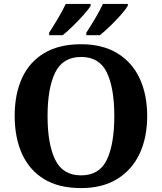

<svg xmlns="http://www.w3.org/2000/svg" viewBox="-20 -951 827 981"><path d="M394.1 10Q280 10 205 -36Q130 -82 92.5 -165Q55 -248 55 -359Q55 -470 92.5 -552Q130 -634 205.6 -679.5Q281.1 -725 394.7 -725Q503 -725 578.5 -679.5Q654 -634 693 -551.5Q732 -469 732 -358Q732 -247 692.7 -164.5Q653.4 -82 578.1 -36Q502.8 10 394.1 10ZM394.1 -55Q488 -55 526 -135.1Q564 -215.2 564 -358Q564 -501 525.9 -580.5Q487.8 -660 394.8 -660Q301 -660 262 -580.5Q223 -501 223 -357.5Q223 -215 262 -135Q301 -55 394.1 -55ZM421 -784Q442 -816 466 -856.5Q490 -897 506 -931H633V-921Q623 -904 597.5 -875Q572 -846 542.5 -817.5Q513 -789 490 -771H421ZM231 -784Q252 -816 276 -856.5Q300 -897 316 -931H443V-921Q433 -904 407 -875Q381 -846 352 -817.5Q323 -789 300 -771H231Z"/></svg>

Font: Noto Serif Khojki
Style: Regular
Weight: 400
Designer: Juan Bruce
Version: Version 2.002